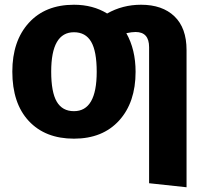

<svg xmlns="http://www.w3.org/2000/svg" viewBox="-20 -568 868 810"><path d="M575 -548Q665 -548 716 -499Q767 -450 767 -357V222L609 205V-369Q609 -433 552 -433Q536 -433 513 -428Q552 -359 552 -265Q552 -136 482.5 -59.5Q413 17 292 17Q171 17 101.5 -57.5Q32 -132 32 -266Q32 -395 101.5 -471.5Q171 -548 292 -548Q372 -548 432 -511Q497 -548 575 -548ZM292 -99Q388 -99 388 -265Q388 -352 364.5 -392Q341 -432 292 -432Q196 -432 196 -266Q196 -179 219.5 -139Q243 -99 292 -99Z"/></svg>

Font: FiraGO
Style: Bold
Weight: 700
Designer: bBox Type
Foundry: bBox Type GmbH
Version: Version 1.001;PS 001.001;hotconv 1.0.88;makeotf.lib2.5.64775